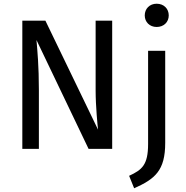

<svg xmlns="http://www.w3.org/2000/svg" viewBox="-20 -800 1000 1032"><path d="M189 0V-316C189 -444 181 -528 176 -585L456 0H583V-689H494V-313C494 -229 505 -119 507 -103L224 -689H100V0ZM674 145 701 212C813 162 868 117 868 -32V-527H776V-26C776 87 743 113 674 145ZM758 -717C758 -682 784 -655 822 -655C861 -655 887 -682 887 -717C887 -753 861 -780 822 -780C784 -780 758 -753 758 -717Z"/></svg>

Font: FiraGO Unicode
Style: Regular
Weight: 400
Designer: bBox Type
Foundry: bBox Type GmbH
Version: Version 1.001;PS 001.001;hotconv 1.0.88;makeotf.lib2.5.64775